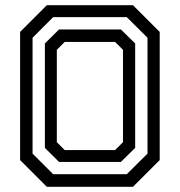

<svg xmlns="http://www.w3.org/2000/svg" viewBox="-20 -720 693 740"><path d="M160.5 0 57.5 -103V-597L160.5 -700H492.5L595.5 -597V-103L492.5 0ZM229.5 -141.5H423.5L454 -172V-528L423.5 -558.5H229.5L199 -528V-172ZM185 -48.5H468.5L548.5 -128V-574.5L468.5 -654H185L105.5 -574.5V-128ZM207.5 -96 153 -150V-552.5L207.5 -606.5H446L501 -552.5V-150L446 -96Z"/></svg>

Font: Tourney Thin Medium
Style: Regular
Weight: 500
Version: Version 1.015